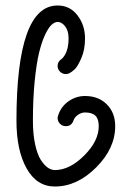

<svg xmlns="http://www.w3.org/2000/svg" viewBox="-20 -680 480 700"><path d="M220 -220Q207 -220 198.5 -229Q190 -238 190 -250Q190 -253 192 -259Q202 -291 229.5 -310.5Q257 -330 290 -330Q339 -330 369.5 -299.5Q400 -269 400 -220Q400 -139 330.5 -69.5Q261 0 180 0Q114 0 77 -66Q40 -132 40 -240Q40 -660 190 -660Q235 -660 262.5 -624Q290 -588 290 -540Q290 -499 276.5 -468Q263 -437 252 -427Q241 -417 233 -413Q227 -410 220 -410Q208 -410 199 -418.5Q190 -427 190 -440Q190 -456 206 -466Q230 -490 230 -540Q230 -568 217.5 -584Q205 -600 190 -600Q180 -600 168.5 -590Q157 -580 144.5 -553.5Q132 -527 122.5 -488Q113 -449 106.5 -384.5Q100 -320 100 -240Q100 -191 108 -154Q116 -117 128.5 -97.5Q141 -78 154 -69Q167 -60 180 -60Q234 -60 287 -113Q340 -166 340 -220Q340 -246 328 -258Q316 -270 290 -270Q277 -270 264.5 -261.5Q252 -253 248 -241Q241 -220 220 -220Z"/></svg>

Font: Pecita
Style: Book
Weight: 400
Width: 7
Version: Version 4.3